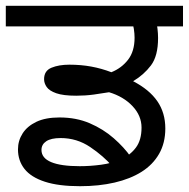

<svg xmlns="http://www.w3.org/2000/svg" viewBox="-27 -642 651 662"><path d="M249 0Q175 0 127.5 -15.5Q80 -31 57.5 -59.5Q35 -88 35 -127Q35 -157 51 -182Q67 -207 98.5 -222Q130 -237 178 -237Q236 -237 282.5 -217Q329 -197 365 -165.5Q401 -134 424 -101L362 -67Q330 -104 284 -135Q238 -166 182 -166Q149 -166 132.5 -155Q116 -144 116 -125Q116 -97 149.5 -83Q183 -69 248 -69Q284 -69 321.5 -74Q359 -79 390.5 -93Q422 -107 441.5 -133Q461 -159 461 -202Q461 -243 430 -276Q399 -309 349 -324Q326 -320 296.5 -316Q267 -312 236 -312Q191 -312 167 -320.5Q143 -329 134 -342Q125 -355 125 -369Q125 -398 150.5 -408.5Q176 -419 212 -419Q252 -419 287.5 -412.5Q323 -406 357 -393Q392 -407 414.5 -436Q437 -465 437 -512Q437 -526 434.5 -542.5Q432 -559 425 -578L458 -551H-7V-622H604V-551H487L510 -576Q514 -560 516 -543Q518 -526 518 -511Q518 -449 493.5 -416.5Q469 -384 432 -362Q488 -333 515.5 -293Q543 -253 543 -199Q543 -149 521.5 -111.5Q500 -74 461 -49.5Q422 -25 368 -12.5Q314 0 249 0Z"/></svg>

Font: hexlgurmukhi05
Style: Book
Weight: 400
Designer: Jelle Bosma - Monotype Design Team
Foundry: Monotype Imaging Inc.
Version: Version 2.003